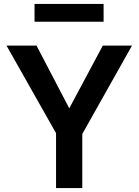

<svg xmlns="http://www.w3.org/2000/svg" viewBox="-20 -953 703 973"><path d="M264 0H397V-274L649 -722H501L331 -404L165 -722H13L264 -278ZM505 -843V-933H155V-843Z"/></svg>

Font: Perun SemiBold
Style: Regular
Weight: 600
Foundry: Copyright (c) Stefan Peev, Context Ltd, 2016
Version: Version 1.089